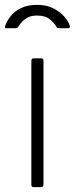

<svg xmlns="http://www.w3.org/2000/svg" viewBox="-41 -770 307 790"><path d="M138 -13Q138 -6 135.5 -3Q133 0 125 0H100Q92 0 90 -2.5Q88 -5 88 -11V-519Q88 -530 98 -530H128Q138 -530 138 -519ZM238 -654H201Q197 -654 195 -655Q193 -656 191 -660Q183 -675 164 -690.5Q145 -706 111 -706Q87 -706 72 -697.5Q57 -689 48.5 -679Q40 -669 35 -661Q32 -657 29.5 -655.5Q27 -654 22 -654H-16Q-20 -654 -20.5 -657Q-21 -660 -20 -662Q-14 -682 2 -702.5Q18 -723 45 -736.5Q72 -750 111 -750Q151 -750 179 -735.5Q207 -721 224 -701Q241 -681 246 -664Q249 -654 238 -654Z"/></svg>

Font: Libre Franklin ExtraLight
Style: Regular
Weight: 250
Designer: Pablo Impallari, Rodrigo Fuenzalida, Nhung Nguyen
Foundry: Impallari Type
Version: Version 3.000